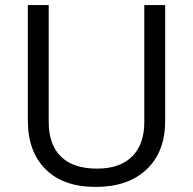

<svg xmlns="http://www.w3.org/2000/svg" viewBox="-20 -734 768 764"><path d="M637.2 -713.9V-252Q637.2 -129.9 563.5 -60.1Q489.7 9.8 360.8 9.8Q231.9 9.8 161.4 -60.5Q90.8 -130.9 90.8 -253.9V-713.9H173.8V-248Q173.8 -158.7 222.7 -110.8Q271.5 -63 366.2 -63Q456.5 -63 505.4 -111.1Q554.2 -159.2 554.2 -249V-713.9Z"/></svg>

Font: Samim FD
Style: FD
Weight: 400
Foundry: DejaVu fonts team - Redesigned by Saber Rastikerdar
Version: Version 4.00 December 17, 2020